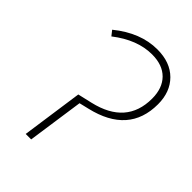

<svg xmlns="http://www.w3.org/2000/svg" viewBox="-206 -782 870 870"><g transform="rotate(45 229.0 -346.5)"><path d="M125 0 167 -295 236 -311Q417 -353 417 -518Q417 -585 380 -622.5Q343 -660 275 -660Q181 -660 87 -587L68 -611Q169 -693 276 -693Q359 -693 406.5 -645.5Q454 -598 454 -519Q454 -331 245 -282L199 -271L160 0Z"/></g></svg>

Font: Fira Sans UltraLight
Style: Italic
Weight: 200
Italic angle: -8°
Designer: Carrois Corporate & Edenspiekermann AG
Foundry: Carrois Corporate GbR & Edenspiekermann AG
Version: Version 4.203;PS 004.203;hotconv 1.0.88;makeotf.lib2.5.64775